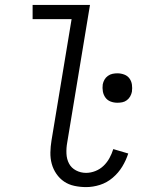

<svg xmlns="http://www.w3.org/2000/svg" viewBox="-20 -755 640 783"><path d="M331 8Q307 8 283.5 3Q260 -2 241.5 -14.5Q223 -27 210 -46Q197 -65 191 -87Q185 -109 185.5 -133.5Q186 -158 190 -182L272 -677H113V-735H347L254 -173Q250 -151 251 -128.5Q252 -106 261.5 -88Q271 -70 290 -60Q309 -50 331 -50Q350 -50 369 -57.5Q388 -65 402.5 -79Q417 -93 426.5 -110.5Q436 -128 442 -147L503 -129Q494 -101 478.5 -75.5Q463 -50 439.5 -30Q416 -10 387.5 -1Q359 8 331 8ZM459 -336Q444 -336 431 -341Q418 -346 410 -357Q402 -368 399.5 -382Q397 -396 399 -411Q401 -421 406 -430Q411 -439 420 -445.5Q429 -452 439 -454Q449 -456 459 -456Q473 -456 486.5 -451Q500 -446 508 -435Q516 -424 518 -410Q520 -396 518 -381Q516 -371 511 -362Q506 -353 497.5 -346.5Q489 -340 479 -338Q469 -336 459 -336Z"/></svg>

Font: Iosevka Curly Slab LtEx
Style: Italic
Weight: 300
Width: 7
Italic angle: -9°
Monospace: yes
Designer: Belleve Invis
Foundry: Belleve Invis
Version: Version 11.1.0; ttfautohint (v1.8.3)